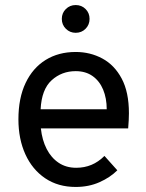

<svg xmlns="http://www.w3.org/2000/svg" viewBox="-20 -729 578 761"><path d="M280 12Q210 12 159 -22.5Q108 -57 80.5 -117.5Q53 -178 53 -256Q53 -340.5 81.5 -400.2Q110 -460 161 -491.5Q212 -523 280 -523Q337.5 -523 385.5 -497.2Q433.5 -471.5 462.2 -417.8Q491 -364 491 -280Q491 -268 490.2 -252.2Q489.5 -236.5 488 -220H142Q147 -173.5 165 -138.5Q183 -103.5 212.5 -83.8Q242 -64 282 -64Q314.5 -64 342.2 -75.5Q370 -87 394 -111L445 -54Q416.5 -25.5 374.2 -6.8Q332 12 280 12ZM141 -296H403Q403 -339.5 388.8 -373.8Q374.5 -408 347 -427.5Q319.5 -447 280 -447Q224.5 -447 184.8 -411Q145 -375 141 -296ZM280 -599Q257 -599 241 -615Q225 -631 225 -654Q225 -677.5 241 -693.2Q257 -709 280 -709Q303.5 -709 319.2 -693.2Q335 -677.5 335 -654Q335 -631 319.2 -615Q303.5 -599 280 -599Z"/></svg>

Font: Undotted
Style: Regular
Weight: 400
Designer: Delve Withrington, Dave Bailey, Thomas Jockin
Foundry: Delve Fonts LLC
Version: Version 4.000